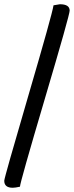

<svg xmlns="http://www.w3.org/2000/svg" viewBox="-35 -762 348 904"><path d="M247 -742Q293 -742 293 -712Q293 -692 176 -296.5Q59 99 59 117Q37 122 25 122Q-15 122 -15 89Q-15 76 98 -310Q211 -696 217 -737Z"/></svg>

Font: Overlock Black
Style: Italic
Weight: 900
Designer: Dario Muhafara
Foundry: Dario Manuel Muhafara
Version: Version 1.002